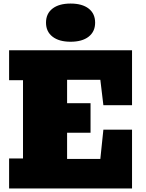

<svg xmlns="http://www.w3.org/2000/svg" viewBox="-20 -1060 822 1080"><path d="M31.2 0V-168.5H109.4V-608.9H31.2V-777.3H722.7V-468.3H561.5L544.4 -611.3H357.4V-479.5H489.3V-313.5H357.4V-166H544.4L561.5 -330.6H722.7V0ZM377 -825.2Q312 -825.2 275.4 -853.8Q238.8 -882.3 238.8 -932.6Q238.8 -983.4 275.4 -1011.7Q312 -1040 377 -1040Q442.4 -1040 478.8 -1011.7Q515.1 -983.4 515.1 -932.6Q515.1 -882.3 478.8 -853.8Q442.4 -825.2 377 -825.2Z"/></svg>

Font: Bevan
Style: Regular
Weight: 400
Designer: Vernon Adams
Foundry: Vernon Adams
Version: Version 2.100; ttfautohint (v1.8.3)